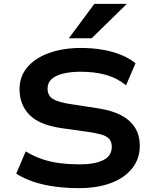

<svg xmlns="http://www.w3.org/2000/svg" viewBox="-20 -963 798 993"><path d="M388 10Q324 10 264 2Q204 -6 153 -23Q102 -40 64 -65L113 -180Q154 -155 198 -140Q242 -125 291 -119Q340 -113 392 -113Q471 -113 514.5 -135Q558 -157 558 -203Q558 -231 544 -245.5Q530 -260 503 -267.5Q476 -275 435 -281L293 -301Q182 -318 131.5 -370Q81 -422 81 -502Q81 -568 121.5 -615.5Q162 -663 234 -689Q306 -715 400 -715Q458 -715 510 -706Q562 -697 605.5 -679.5Q649 -662 681 -636L632 -522Q583 -561 525.5 -576.5Q468 -592 396 -592Q346 -592 307 -582.5Q268 -573 247 -554Q226 -535 226 -505Q226 -469 252.5 -452Q279 -435 342 -425L479 -404Q592 -388 647.5 -339Q703 -290 703 -209Q703 -143 664.5 -93.5Q626 -44 555.5 -17Q485 10 388 10ZM336 -765 468 -943H636L454 -765Z"/></svg>

Font: Nunito Sans 7pt SemiExpanded
Style: Bold
Weight: 700
Width: 6
Designer: Vernon Adams
Foundry: Vernon Adams
Version: Version 3.101;gftools[0.9.27]